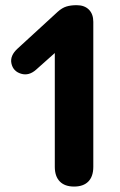

<svg xmlns="http://www.w3.org/2000/svg" viewBox="-20 -698 453 727"><path d="M187.5 -66.4V-552.1H249.1L116.6 -434.1Q89.3 -409.8 59.6 -418.9Q29.8 -427.9 23.3 -457.6Q16.8 -487.2 47.3 -514.7L198.5 -653.4Q215.1 -668.4 231.7 -673.4Q248.2 -678.4 270.1 -678.4Q299.8 -678.4 316.6 -661.6Q333.3 -644.7 333.3 -615.4V-66.4Q333.3 -30.1 314.6 -10.8Q295.8 8.4 260.5 8.4Q225.2 8.4 206.4 -10.9Q187.5 -30.3 187.5 -66.4Z"/></svg>

Font: SN Pro Thin
Style: Regular
Weight: 200
Designer: Tobias Whetton
Foundry: Supernotes
Version: Version 1.003;Glyphs 3.3 (3324)